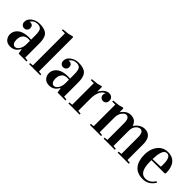

<svg xmlns="http://www.w3.org/2000/svg" viewBox="155 -1688 2684 2684"><g transform="rotate(45 1497.0 -346.0)"><path d="M35.2 -106Q35.2 -129.9 42.7 -152.1Q50.3 -174.3 67.4 -194.8Q84.5 -215.3 109.4 -230.5Q134.3 -245.6 171.1 -254.6Q208 -263.7 252.9 -263.7Q276.9 -263.7 298.3 -261.7V-329.1Q298.3 -361.3 297.1 -381.3Q295.9 -401.4 291 -422.6Q286.1 -443.8 277.1 -455.3Q268.1 -466.8 251.7 -474.4Q235.4 -481.9 211.9 -481.9Q140.6 -481.9 107.9 -425.8V-423.8Q116.2 -425.3 123 -425.3Q148.4 -425.3 163.1 -409.7Q177.7 -394 177.7 -364.7Q177.7 -339.4 160.2 -322Q142.6 -304.7 116.2 -304.7Q87.4 -304.7 70.8 -324.2Q54.2 -343.8 54.2 -370.1Q54.2 -427.7 107.2 -466.3Q160.2 -504.9 229 -504.9Q277.8 -504.9 312.3 -494.6Q346.7 -484.4 367.2 -467.5Q387.7 -450.7 399.2 -421.6Q410.6 -392.6 414.3 -362.3Q418 -332 418 -288.1V-24.9L468.3 -20V0H313L299.3 -77.1H298.3Q274.4 -30.8 240.5 -8.1Q206.5 14.6 158.2 14.6Q98.6 14.6 66.9 -21Q35.2 -56.6 35.2 -106ZM153.3 -116.2Q153.3 -77.1 168 -53Q182.6 -28.8 210.9 -28.8Q244.1 -28.8 271.2 -70.3Q298.3 -111.8 298.3 -171.9V-239.3Q278.8 -241.7 266.6 -241.7Q241.2 -241.7 221.4 -234.9Q201.7 -228 189.9 -216.3Q178.2 -204.6 170.4 -191.7Q162.6 -178.7 159.2 -163.1Q155.8 -147.5 154.5 -137.2Q153.3 -127 153.3 -116.2Z M510.7 -658.2V-678.2L612.8 -689L681.6 -707L690.4 -692.9V-24.9L740.7 -20V0H520.5V-20L570.8 -24.9V-658.2Z M805.2 -106Q805.2 -129.9 812.7 -152.1Q820.3 -174.3 837.4 -194.8Q854.5 -215.3 879.4 -230.5Q904.3 -245.6 941.2 -254.6Q978 -263.7 1022.9 -263.7Q1046.9 -263.7 1068.4 -261.7V-329.1Q1068.4 -361.3 1067.1 -381.3Q1065.9 -401.4 1061 -422.6Q1056.2 -443.8 1047.1 -455.3Q1038.1 -466.8 1021.7 -474.4Q1005.4 -481.9 981.9 -481.9Q910.6 -481.9 877.9 -425.8V-423.8Q886.2 -425.3 893.1 -425.3Q918.5 -425.3 933.1 -409.7Q947.8 -394 947.8 -364.7Q947.8 -339.4 930.2 -322Q912.6 -304.7 886.2 -304.7Q857.4 -304.7 840.8 -324.2Q824.2 -343.8 824.2 -370.1Q824.2 -427.7 877.2 -466.3Q930.2 -504.9 999 -504.9Q1047.9 -504.9 1082.3 -494.6Q1116.7 -484.4 1137.2 -467.5Q1157.7 -450.7 1169.2 -421.6Q1180.7 -392.6 1184.3 -362.3Q1188 -332 1188 -288.1V-24.9L1238.3 -20V0H1083L1069.3 -77.1H1068.4Q1044.4 -30.8 1010.5 -8.1Q976.6 14.6 928.2 14.6Q868.7 14.6 836.9 -21Q805.2 -56.6 805.2 -106ZM923.3 -116.2Q923.3 -77.1 938 -53Q952.6 -28.8 981 -28.8Q1014.2 -28.8 1041.3 -70.3Q1068.4 -111.8 1068.4 -171.9V-239.3Q1048.8 -241.7 1036.6 -241.7Q1011.2 -241.7 991.5 -234.9Q971.7 -228 960 -216.3Q948.2 -204.6 940.4 -191.7Q932.6 -178.7 929.2 -163.1Q925.8 -147.5 924.6 -137.2Q923.3 -127 923.3 -116.2Z M1288.6 -451.2V-471.2L1390.6 -481.9L1459.5 -500L1466.3 -485.8V-401.9H1468.3Q1478 -421.4 1492.2 -439.9Q1506.3 -458.5 1523.2 -472.9Q1540 -487.3 1559.1 -496.1Q1578.1 -504.9 1597.7 -504.9Q1635.7 -504.9 1656.5 -484.6Q1677.2 -464.4 1677.2 -430.7Q1677.2 -416.5 1672.9 -404.5Q1668.5 -392.6 1660.4 -383.8Q1652.3 -375 1640.9 -369.9Q1629.4 -364.7 1615.7 -364.7Q1601.1 -364.7 1589.4 -369.6Q1577.6 -374.5 1569.6 -382.8Q1561.5 -391.1 1557.1 -402.1Q1552.7 -413.1 1552.7 -425.8Q1552.7 -451.7 1563.5 -463.9V-466.8Q1545.9 -462.9 1529.1 -448.2Q1512.2 -433.6 1498.5 -408.4Q1484.9 -383.3 1476.6 -347.9Q1468.3 -312.5 1468.3 -268.1V-24.9L1518.6 -20V0H1298.3V-20L1348.6 -24.9V-451.2Z M1712.4 -451.2V-471.2L1814.5 -481.9L1883.3 -500L1890.1 -485.8V-419.9H1892.1Q1950.2 -504.9 2032.2 -504.9Q2049.3 -504.9 2065.4 -501.2Q2081.5 -497.6 2099.4 -488.5Q2117.2 -479.5 2131.8 -460.2Q2146.5 -440.9 2154.8 -413.6H2155.8Q2221.2 -504.9 2308.1 -504.9Q2325.2 -504.9 2341.3 -501.7Q2357.4 -498.5 2376.2 -487.8Q2395 -477.1 2408.7 -460Q2422.4 -442.9 2431.6 -411.9Q2440.9 -380.9 2440.9 -339.8V-24.9L2491.2 -20V0H2271V-20L2320.8 -24.9V-356.9Q2320.8 -385.7 2315.7 -406.5Q2310.5 -427.2 2304 -437.5Q2297.4 -447.8 2287.6 -453.4Q2277.8 -459 2272 -460Q2266.1 -460.9 2258.8 -460.9Q2226.1 -460.9 2195.1 -424.8Q2164.1 -388.7 2164.1 -325.7V-24.9L2214.4 -20V0H1994.1V-20L2043.9 -24.9V-356.9Q2043.9 -385.7 2039.1 -406.5Q2034.2 -427.2 2027.6 -437.5Q2021 -447.8 2011.5 -453.4Q2002 -459 1996.1 -460Q1990.2 -460.9 1982.9 -460.9Q1951.7 -460.9 1921.9 -418.9Q1892.1 -377 1892.1 -315.9V-24.9L1942.4 -20V0H1722.2V-20L1772.5 -24.9V-451.2Z M2554.2 -245.1Q2554.2 -283.2 2561.5 -319.6Q2568.8 -356 2585.4 -389.6Q2602.1 -423.3 2626 -448.7Q2649.9 -474.1 2685.3 -489.5Q2720.7 -504.9 2763.7 -504.9Q2804.2 -504.9 2836.4 -493.4Q2868.7 -481.9 2890.1 -461.4Q2911.6 -440.9 2925.8 -411.4Q2939.9 -381.8 2946 -347.4Q2952.1 -313 2952.1 -272L2939 -259.8H2679.2V-230Q2679.2 -17.1 2800.3 -17.1Q2886.2 -17.1 2937.5 -103L2956.5 -91.3Q2893.6 14.6 2777.3 14.6Q2665 14.6 2609.6 -54.7Q2554.2 -124 2554.2 -245.1ZM2679.2 -281.7 2836.9 -288.1Q2838.4 -313 2838.4 -335.9Q2838.4 -406.7 2821.5 -444.8Q2804.7 -482.9 2765.6 -482.9Q2742.2 -482.9 2725.3 -467.5Q2708.5 -452.1 2699.2 -423.3Q2689.9 -394.5 2685.3 -360.6Q2680.7 -326.7 2679.2 -281.7Z"/></g></svg>

Font: Vidaloka 
Style: Regular
Weight: 400
Designer: Cyreal (www.cyreal.org)
Foundry: Cyreal (www.cyreal.org)
Version: Version 1.011